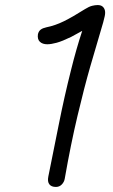

<svg xmlns="http://www.w3.org/2000/svg" viewBox="-20 -727 445 759"><path d="M236 -21Q234 -8 224.5 2Q215 12 201 12Q183 12 175 1.5Q167 -9 171 -29Q191 -127 212.5 -235.5Q234 -344 261 -451Q281 -532 305 -605Q280 -591 261 -581Q226 -564 204 -558Q182 -552 167 -552Q148 -552 137.5 -562Q127 -572 130 -592Q133 -604 141 -610Q149 -616 163 -619Q198 -626 232.5 -643Q267 -660 316 -691Q332 -701 344 -704Q356 -707 366 -707Q378 -707 385 -701.5Q392 -696 394.5 -686.5Q397 -677 394 -663Q391 -647 375.5 -596Q360 -545 336.5 -463Q313 -381 286.5 -269.5Q260 -158 236 -21Z"/></svg>

Font: Shantell Sans Light Light
Style: Italic
Weight: 300
Italic angle: -11°
Version: Version 1.008;[ac192a2d6]